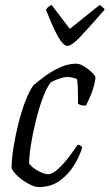

<svg xmlns="http://www.w3.org/2000/svg" viewBox="-20 -758 444 778"><path d="M136 0Q121 0 98 -12Q75 -24 55 -41.5Q35 -59 27 -76Q27 -114 35 -163Q43 -212 55.5 -261Q68 -310 83.5 -350Q99 -390 115 -412Q131 -426 159 -447Q187 -468 221 -484Q255 -500 289 -500Q303 -500 321 -489Q339 -478 352.5 -464.5Q366 -451 367 -443Q363 -411 350.5 -379.5Q338 -348 328 -330Q317 -330 309 -332Q301 -334 296 -338Q296 -351 296 -370.5Q296 -390 295 -408.5Q294 -427 292 -437Q282 -442 272 -444Q262 -446 255 -446Q239 -446 220.5 -439.5Q202 -433 186 -425Q167 -400 151.5 -356.5Q136 -313 124 -263.5Q112 -214 105 -169Q98 -124 98 -95Q112 -77 136.5 -64.5Q161 -52 175 -52Q192 -52 214.5 -72.5Q237 -93 258.5 -121Q280 -149 294 -171Q308 -171 313 -160Q303 -126 280.5 -89Q258 -52 222.5 -26Q187 0 136 0ZM253 -572Q237 -572 216.5 -607.5Q196 -643 166 -719Q169 -723 174 -728.5Q179 -734 189 -738L263 -641L384 -738Q391 -733 397 -728Q403 -723 404 -719Q337 -642 303.5 -607Q270 -572 253 -572Z"/></svg>

Font: Texturina 72pt 72pt Light
Style: Italic
Weight: 300
Italic angle: -11°
Designer: Guillermo Torres Carreño
Foundry: Omnibus-Type
Version: Version 1.002; ttfautohint (v1.8.3)